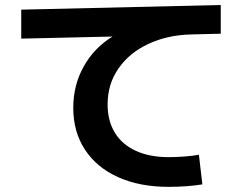

<svg xmlns="http://www.w3.org/2000/svg" viewBox="-20 -723 978 764"><path d="M271.5 -293.9Q271.5 -383.3 312.7 -457.8Q354 -532.2 427.7 -577.6L64.5 -569.3V-684.6L858.4 -703.1V-588.9L739.3 -585.9Q646 -583.5 570.6 -548.3Q495.1 -513.2 451.7 -450.9Q408.2 -388.7 408.2 -307.6Q408.2 -241.7 437.3 -194.6Q466.3 -147.5 521 -122.6Q575.7 -97.7 651.4 -97.7Q680.2 -97.7 713.4 -100.1Q746.6 -102.5 771.5 -107.4L785.2 10.7Q725.1 20.5 650.4 20.5Q535.6 20.5 450 -18.1Q364.3 -56.6 317.9 -127.7Q271.5 -198.7 271.5 -293.9Z"/></svg>

Font: Pretendard
Style: Bold
Weight: 700
Designer: Base glyphs from Inter by Rasmus Andersson; Hangeul glyphs from Noto Sans CJK(Source Han Sans) by Jang Soo-young and Kan
Foundry: Kil Hyung-jin
Version: Version 1.309